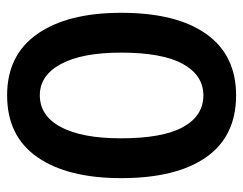

<svg xmlns="http://www.w3.org/2000/svg" viewBox="-92 -580 684 540"><g transform="rotate(-90 250.0 -310.0)"><path d="M252 12Q137 12 78 -72Q19 -156 19 -311Q19 -462 78 -547Q137 -632 252 -632Q365 -632 424.5 -547Q484 -462 484 -311Q484 -156 424.5 -72Q365 12 252 12ZM252 -80Q308 -80 340 -137.5Q372 -195 372 -312Q372 -421 340 -480.5Q308 -540 252 -540Q194 -540 162.5 -480.5Q131 -421 131 -312Q131 -195 162.5 -137.5Q194 -80 252 -80Z"/></g></svg>

Font: Inconsolata
Style: Bold
Weight: 700
Monospace: yes
Designer: Raph Levien, Cyreal, Brenton Simpson
Foundry: Raph Levien, Cyreal, Google
Version: Version 3.100; ttfautohint (v1.8.4.7-5d5b)